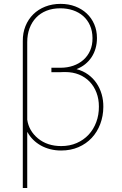

<svg xmlns="http://www.w3.org/2000/svg" viewBox="-20 -757 625 982"><path d="M289.8 -737.2Q330.6 -737.2 364.7 -724.3Q398.8 -711.3 423.5 -688.2Q448.2 -665.1 462 -633Q475.9 -600.9 475.9 -562.5Q475.9 -534.4 468.8 -509.6Q461.6 -484.7 448.2 -464.3Q434.7 -443.9 415.3 -428.4Q396 -413 371.4 -403.4Q405.2 -394.5 430.9 -375.7Q456.7 -356.9 473.9 -331.3Q491.1 -305.8 500 -274.9Q508.9 -244 508.5 -210.2Q508.2 -163.4 492.7 -122.5Q477.3 -81.7 449.2 -51.7Q421.2 -21.7 381.4 -4.4Q341.6 12.8 292.6 12.8Q263.5 12.8 237.4 6.2Q211.3 -0.4 189.3 -12.6Q167.3 -24.9 149.9 -42.1Q132.5 -59.3 120.7 -81L119.3 -80.3V204.5H96.6V-546.9Q96.2 -588.8 110.4 -623.8Q124.6 -658.7 150.2 -683.9Q175.8 -709.2 211.5 -723.2Q247.2 -737.2 289.8 -737.2ZM119.3 -541.2V-144.9Q127.5 -87.7 174.4 -49Q221.9 -9.9 293.3 -9.9Q336.6 -9.9 372.2 -25.4Q407.7 -40.8 433.1 -68Q458.5 -95.2 472.3 -132.3Q486.2 -169.4 485.8 -212.4Q485.8 -250.7 473.5 -283Q461.3 -315.3 438.9 -338.8Q416.5 -362.2 384.8 -375.4Q353 -388.5 313.9 -388.5H303.6Q299 -388.1 294.6 -388Q290.1 -387.8 285.5 -387.8H242.9V-410.5H289.8Q324.6 -410.5 354.4 -420.8Q384.2 -431.1 406.4 -450.6Q428.6 -470.2 441.1 -498.4Q453.5 -526.6 453.1 -562.5Q452.8 -598.7 440.2 -627.1Q427.6 -655.5 405.5 -674.9Q383.5 -694.2 353.5 -704.4Q323.5 -714.5 288.4 -714.5Q248.9 -714.5 217.7 -702.1Q186.4 -689.6 164.6 -666.7Q142.8 -643.8 131 -612Q119.3 -580.3 119.3 -541.2Z"/></svg>

Font: Inter P Thin
Style: Regular
Weight: 100
Designer: Rasmus Andersson
Foundry: rsms
Version: Version 3.018;git-588b23468